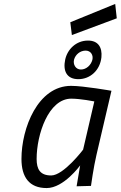

<svg xmlns="http://www.w3.org/2000/svg" viewBox="-20 -946 613 975"><path d="M356 -643C363 -669 387 -689 415 -689C441 -689 455 -666 449 -642C442 -615 418 -593 391 -593C364 -593 350 -619 356 -643ZM311 -643C299 -587 318 -544 378 -544C438 -544 488 -589 495 -655C500 -706 478 -740 427 -740C366 -740 322 -695 311 -643ZM342 -445C389 -445 459 -431 459 -431L402 -186C402 -186 303 -55 240 -55C184 -55 166 -86 166 -139C166 -263 226 -445 342 -445ZM217 9C304 9 387 -106 387 -106C383 -85 369 0 369 0L442 -2C442 -2 455 -97 470 -160L546 -485C546 -485 404 -510 341 -510C172 -510 89 -295 89 -139C89 -47 128 9 217 9ZM573 -853 565 -926 337 -833 345 -768Z"/></svg>

Font: RazerF5
Style: Italic
Weight: 400
Foundry: Razer Inc.
Version: Version 2